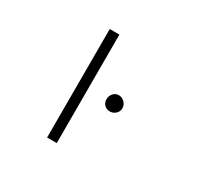

<svg xmlns="http://www.w3.org/2000/svg" viewBox="-156 -958 1205 1154"><g transform="rotate(30 447.0 -381.5)"><path d="M542 -329Q520 -329 504.5 -344Q489 -359 489 -383Q489 -408 504.5 -424.5Q520 -441 542 -441Q564 -441 581.5 -424Q599 -407 599 -383Q599 -360 582 -344.5Q565 -329 542 -329ZM295 -758H362V-5H295Z"/></g></svg>

Font: Kakao Big Sans
Style: Regular
Weight: 400
Designer: Park Young-rak; Lee Sang-min; Kim Jung-jin; Min Bon; Park Min-gyu;
Foundry: Kakao Corporation
Version: Version 2.003